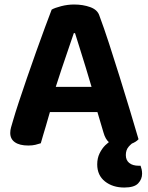

<svg xmlns="http://www.w3.org/2000/svg" viewBox="-20 -635 655 851"><path d="M473.6 -11.4 579.1 -9Q562.4 1.1 550 15.5Q537.7 29.8 537.7 52.5Q537.7 74.9 552.8 87.3Q568 99.6 595.1 99.6H603.1Q606.1 107.6 607.9 116.2Q609.8 124.9 609.8 135.1Q609.8 159.1 592.5 177.6Q575.2 196.2 530.8 196.2Q479.5 196.2 445.2 169.1Q410.9 141.9 410.9 93.6Q410.9 66.3 421.4 44.8Q431.9 23.3 446.6 8.8Q461.3 -5.7 473.6 -11.4ZM312.5 -488.2H307.2Q296.2 -455.5 281.9 -414Q267.7 -372.5 252.5 -327.5Q237.2 -282.5 223.5 -238.7L207.3 -159Q201.3 -139.7 195.3 -118Q189.2 -96.3 182.9 -75Q176.5 -53.8 170.8 -34.6Q165.1 -15.3 160.8 0Q149.8 3.7 136.7 6.8Q123.6 10 105.3 10Q66.9 10 46.1 -4.5Q25.4 -18.9 25.4 -45.8Q25.4 -58.1 29 -70.6Q32.7 -83.1 37.4 -99.3Q46.7 -132 63.2 -182Q79.7 -232 99.8 -290.3Q119.8 -348.7 140.5 -406.4Q161.1 -464.1 179.2 -513.1Q197.2 -562.2 209 -592.4Q222.9 -600.4 251.4 -607.7Q280 -615 308.2 -615Q348 -615 380 -603.4Q412.1 -591.8 420.4 -565.9Q440.4 -512.5 463.3 -442.3Q486.2 -372.1 509.9 -295.9Q533.6 -219.7 555.4 -147.7Q577.3 -75.6 594 -17.9Q583.7 -6.3 564 1.5Q544.2 9.3 517.7 9.3Q478.9 9.3 462.9 -4.5Q447 -18.2 438.7 -47.5L403.5 -166.3L387.6 -243.8Q374.2 -290.2 360.3 -335.1Q346.3 -379.9 334.1 -419.4Q321.9 -458.9 312.5 -488.2ZM144.5 -138.2 198.9 -250.1H439L458.3 -138.2Z"/></svg>

Font: Baloo Tamma 2
Style: Regular
Weight: 400
Designer: Divya Kowshik, Shuchita Grover and Ek Type
Foundry: Ek Type
Version: Version 1.700